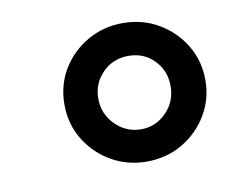

<svg xmlns="http://www.w3.org/2000/svg" viewBox="-47 -752 499 420"><g transform="rotate(-10 202.5 -542.0)"><path d="M405.3 -542Q405.3 -499.5 384.3 -464.6Q363.3 -429.7 327.9 -408.9Q292.5 -388.2 248.5 -388.2Q205.6 -388.2 170.2 -408.7Q134.8 -429.2 113.5 -464.1Q92.3 -499 92.3 -542Q92.3 -585.4 113.3 -620.1Q134.3 -654.8 169.9 -675.3Q205.6 -695.8 248.5 -695.8Q292.5 -695.8 327.9 -675Q363.3 -654.3 384.3 -619.4Q405.3 -584.5 405.3 -542ZM328.1 -542Q328.1 -576.2 305.4 -599.6Q282.7 -623 248.5 -623Q213.9 -623 190.7 -599.4Q167.5 -575.7 167.5 -542Q167.5 -508.3 191.4 -484.1Q215.3 -460 248.5 -460Q281.2 -460 304.7 -483.9Q328.1 -507.8 328.1 -542Z"/></g></svg>

Font: Arimo
Style: Bold Italic
Weight: 700
Italic angle: -12°
Designer: Steve Matteson
Foundry: Monotype Imaging Inc.
Version: Version 1.33